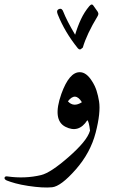

<svg xmlns="http://www.w3.org/2000/svg" viewBox="-103 -610 523 851"><path d="M169 -194Q204 -291 251 -290Q280 -290 305 -250Q318 -230 325 -208Q332 -186 336 -161Q344 -111 321 -22Q298 67 233 141Q167 216 128 220Q88 224 22 214Q-11 209 -34.5 202.5Q-58 196 -73 190Q-84 185 -83 178Q-81 170 -70 172Q8 183 79 166Q100 161 130.5 141Q161 121 201 86Q241 51 265 22Q289 -7 296 -31Q291 -73 284 -77Q246 -18 187 -48Q128 -78 169 -194ZM260 -157Q231 -204 198 -161Q223 -133 260 -157ZM311 -585 330 -558Q333 -552 333 -549Q333 -544 330 -539Q281 -458 264 -399L255 -392Q254 -391 250 -391Q247 -391 242 -396Q184 -468 153 -546Q150 -554 150 -558Q150 -567 159 -570Q172 -575 178 -557Q185 -539 198 -513.5Q211 -488 230 -456Q241 -493 256 -525Q271 -557 293 -583Q299 -590 304 -590Q308 -590 311 -585Z"/></svg>

Font: Amiri
Style: Regular
Weight: 400
Designer: Khaled Hosny
Version: Version 0.114